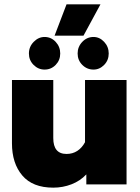

<svg xmlns="http://www.w3.org/2000/svg" viewBox="-20 -848 642 883"><path d="M286 -828H442L364 -684H231ZM113 -602Q113 -633 135 -655.5Q157 -678 185 -678Q215 -678 236 -655.5Q257 -633 257 -602Q257 -571 236 -549.5Q215 -528 185 -528Q156 -528 134.5 -549.5Q113 -571 113 -602ZM337 -602Q337 -633 358.5 -655.5Q380 -678 410 -678Q438 -678 459 -655.5Q480 -633 480 -602Q480 -571 459 -549.5Q438 -528 410 -528Q380 -528 358.5 -549.5Q337 -571 337 -602ZM35 -189V-480H225V-213Q225 -140 286 -140Q314 -140 335.5 -154Q357 -168 371 -194V-480H562V0H377V-46Q349 -16 309 -0.5Q269 15 225 15Q130 15 82.5 -41Q35 -97 35 -189Z"/></svg>

Font: Readiness ExtraBold
Style: Regular
Weight: 800
Designer: Katatrad Team
Foundry: CadsonDemak
Version: Version 1.00;January 16, 2020;FontCreator 12.0.0.2550 64-bit